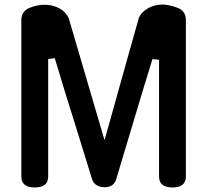

<svg xmlns="http://www.w3.org/2000/svg" viewBox="-20 -819 899 845"><path d="M693 -799Q725 -799 763 -784Q798 -770 798 -731V-42Q798 6 739 6Q680 6 680 -42V-556L651 -559L611 -429L491 -29Q480 6 437 5Q418 4 404 -5Q390 -14 385 -31L313 -264Q291 -333 269 -404.5Q247 -476 221 -563L192 -559V-42Q192 6 133 6Q74 6 74 -42V-731Q74 -769 109 -784Q146 -799 180 -798Q195 -798 211 -794Q227 -790 241 -782.5Q255 -775 266 -763.5Q277 -752 283 -737L440 -202Q457 -261 476 -330Q495 -399 515 -470Q535 -541 554.5 -610.5Q574 -680 591 -740Q597 -754 608 -765Q619 -776 633 -783.5Q647 -791 662.5 -795Q678 -799 693 -799Z"/></svg>

Font: Gugi
Style: Regular
Weight: 400
Designer: HBKIM, TJKIM
Foundry: TAE System & Typefaces Co.
Version: Version 3.00